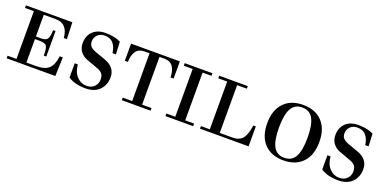

<svg xmlns="http://www.w3.org/2000/svg" viewBox="-12 -1129 3505 1745"><g transform="rotate(20 1740.0 -256.0)"><path d="M33 0V-25H119V-487H33V-512H482L488 -351H458Q447 -487 330 -487H215V-277H268Q313 -277 327.5 -301.5Q342 -326 342 -385H366V-138H342Q342 -211 327.5 -231.5Q313 -252 254 -252H215V-25H308Q396 -25 433.5 -63Q471 -101 480 -182H510L504 0Z M630 -31V-169H660Q666 -96 705.5 -54.5Q745 -13 799 -13Q848 -13 875 -42Q902 -71 902 -110Q902 -146 886 -166Q870 -186 834 -198L725 -238Q687 -252 661 -284.5Q635 -317 635 -367Q635 -438 679.5 -481Q724 -524 802 -524Q888 -524 948 -494L954 -373H921Q915 -428 886 -463.5Q857 -499 801 -499Q758 -499 732.5 -472.5Q707 -446 707 -410Q707 -379 724 -361Q741 -343 780 -329L875 -295Q980 -257 980 -161Q980 -86 933 -37Q886 12 797 12Q695 12 630 -31Z M1147 0V-25H1238V-487H1191Q1132 -487 1106 -447.5Q1080 -408 1080 -346H1050V-512H1522V-346H1492Q1492 -408 1466 -447.5Q1440 -487 1381 -487H1334V-25H1425V0Z M1569 0V-25H1655V-487H1569V-512H1837V-487H1751V-25H1837V0Z M1903 0V-25H1989V-487H1903V-512H2179V-487H2085V-25H2206Q2246 -25 2273.5 -38.5Q2301 -52 2315.5 -79Q2330 -106 2336.5 -130.5Q2343 -155 2349 -193H2373V0Z M2527 -58.5Q2460 -129 2460 -256Q2460 -383 2527 -453.5Q2594 -524 2712 -524Q2830 -524 2897 -453.5Q2964 -383 2964 -256Q2964 -129 2897 -58.5Q2830 12 2712 12Q2594 12 2527 -58.5ZM2606.5 -439Q2574 -379 2574 -256Q2574 -133 2606.5 -73Q2639 -13 2712 -13Q2785 -13 2817.5 -73Q2850 -133 2850 -256Q2850 -379 2817.5 -439Q2785 -499 2712 -499Q2639 -499 2606.5 -439Z M3074 -31V-169H3104Q3110 -96 3149.5 -54.5Q3189 -13 3243 -13Q3292 -13 3319 -42Q3346 -71 3346 -110Q3346 -146 3330 -166Q3314 -186 3278 -198L3169 -238Q3131 -252 3105 -284.5Q3079 -317 3079 -367Q3079 -438 3123.5 -481Q3168 -524 3246 -524Q3332 -524 3392 -494L3398 -373H3365Q3359 -428 3330 -463.5Q3301 -499 3245 -499Q3202 -499 3176.5 -472.5Q3151 -446 3151 -410Q3151 -379 3168 -361Q3185 -343 3224 -329L3319 -295Q3424 -257 3424 -161Q3424 -86 3377 -37Q3330 12 3241 12Q3139 12 3074 -31Z"/></g></svg>

Font: Justus
Style: Versalitas
Weight: 400
Version: Version 001.001